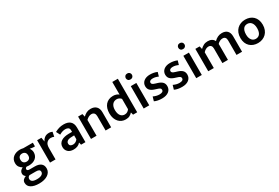

<svg xmlns="http://www.w3.org/2000/svg" viewBox="92 -2004 5129 3531"><g transform="rotate(-30 2656.5 -238.5)"><path d="M57 -314Q57 -353 72 -384.5Q87 -416 114 -438Q141 -460 177.5 -472Q214 -484 258 -484Q274 -484 292 -481.5Q310 -479 326 -475H529V-397H491L423 -407Q437 -389 446.5 -364.5Q456 -340 456 -314Q456 -276 442 -245Q428 -214 401.5 -192Q375 -170 338.5 -158.5Q302 -147 257 -147Q229 -147 209 -151Q179 -138 179 -113Q179 -79 232 -79H344Q422 -79 468 -44.5Q514 -10 514 61Q514 100 496 132Q478 164 444.5 187Q411 210 364 222.5Q317 235 259 235Q152 235 90 197.5Q28 160 28 88Q28 53 50.5 28.5Q73 4 111 -9Q95 -20 82.5 -37.5Q70 -55 70 -83Q70 -115 89.5 -138.5Q109 -162 141 -176Q108 -193 82.5 -226.5Q57 -260 57 -314ZM178 11Q159 19 148 34Q137 49 137 71Q137 106 166.5 125.5Q196 145 263 145Q299 145 324.5 138.5Q350 132 366.5 121Q383 110 390.5 96Q398 82 398 67Q398 35 376 23Q354 11 313 11ZM339 -314Q339 -359 316 -380.5Q293 -402 257 -402Q220 -402 197 -380Q174 -358 174 -316Q174 -272 197.5 -251Q221 -230 257 -230Q294 -230 316.5 -251Q339 -272 339 -314Z M620 0V-475H711L726 -386Q743 -427 780 -455.5Q817 -484 872 -484Q896 -484 914 -479Q932 -474 944 -468L924 -372Q913 -378 897 -382.5Q881 -387 858 -387Q807 -387 772 -352Q737 -317 737 -241V0Z M997 -433Q1041 -457 1086 -470.5Q1131 -484 1185 -484Q1227 -484 1261 -474.5Q1295 -465 1320 -444Q1345 -423 1358.5 -389.5Q1372 -356 1372 -308V0H1279L1267 -50H1264Q1213 10 1119 10Q1044 10 1002 -29.5Q960 -69 960 -132Q960 -172 977 -201Q994 -230 1023.5 -249Q1053 -268 1094 -277.5Q1135 -287 1183 -287H1253V-320Q1253 -359 1230 -375.5Q1207 -392 1168 -392Q1140 -392 1108.5 -383Q1077 -374 1039 -352ZM1254 -212 1200 -210Q1134 -208 1108 -187.5Q1082 -167 1082 -138Q1082 -101 1104 -88Q1126 -75 1155 -75Q1184 -75 1210.5 -89.5Q1237 -104 1254 -130Z M1608 0H1490V-475H1582L1597 -412Q1631 -446 1670 -465Q1709 -484 1757 -484Q1834 -484 1876 -441.5Q1918 -399 1918 -321V0H1800V-307Q1800 -345 1780.5 -368.5Q1761 -392 1722 -392Q1693 -392 1663 -376.5Q1633 -361 1608 -335Z M2353 -712H2471V0H2383L2370 -52H2366Q2343 -25 2310 -7.5Q2277 10 2225 10Q2183 10 2145 -6Q2107 -22 2078.5 -53.5Q2050 -85 2033.5 -131Q2017 -177 2017 -237Q2017 -293 2031.5 -338.5Q2046 -384 2074 -416.5Q2102 -449 2142.5 -466.5Q2183 -484 2234 -484Q2269 -484 2300.5 -473.5Q2332 -463 2353 -444ZM2353 -353Q2336 -373 2313 -385Q2290 -397 2262 -397Q2237 -397 2214.5 -388.5Q2192 -380 2174.5 -361Q2157 -342 2146.5 -312Q2136 -282 2136 -240Q2136 -198 2145.5 -167Q2155 -136 2171 -116.5Q2187 -97 2208.5 -87.5Q2230 -78 2254 -78Q2287 -78 2312 -93.5Q2337 -109 2353 -134Z M2609 0V-475H2727V0ZM2668 -584Q2637 -584 2619.5 -602Q2602 -620 2602 -647Q2602 -673 2620 -691.5Q2638 -710 2668 -710Q2697 -710 2715 -692Q2733 -674 2733 -647Q2733 -620 2715 -602Q2697 -584 2668 -584Z M3144 -369Q3085 -397 3029 -397Q2992 -397 2972.5 -384Q2953 -371 2953 -348Q2953 -329 2969 -315.5Q2985 -302 3033 -288L3063 -279Q3127 -260 3159.5 -227Q3192 -194 3192 -140Q3192 -71 3140 -30.5Q3088 10 2998 10Q2901 10 2837 -22L2863 -110Q2892 -96 2924.5 -87Q2957 -78 2992 -78Q3075 -78 3075 -131Q3075 -155 3055.5 -167Q3036 -179 2989 -193L2958 -203Q2896 -223 2866.5 -255.5Q2837 -288 2837 -341Q2837 -372 2850 -398.5Q2863 -425 2886.5 -444Q2910 -463 2943.5 -473.5Q2977 -484 3018 -484Q3059 -484 3097.5 -476.5Q3136 -469 3169 -454Z M3569 -369Q3510 -397 3454 -397Q3417 -397 3397.5 -384Q3378 -371 3378 -348Q3378 -329 3394 -315.5Q3410 -302 3458 -288L3488 -279Q3552 -260 3584.5 -227Q3617 -194 3617 -140Q3617 -71 3565 -30.5Q3513 10 3423 10Q3326 10 3262 -22L3288 -110Q3317 -96 3349.5 -87Q3382 -78 3417 -78Q3500 -78 3500 -131Q3500 -155 3480.5 -167Q3461 -179 3414 -193L3383 -203Q3321 -223 3291.5 -255.5Q3262 -288 3262 -341Q3262 -372 3275 -398.5Q3288 -425 3311.5 -444Q3335 -463 3368.5 -473.5Q3402 -484 3443 -484Q3484 -484 3522.5 -476.5Q3561 -469 3594 -454Z M3725 0V-475H3843V0ZM3784 -584Q3753 -584 3735.5 -602Q3718 -620 3718 -647Q3718 -673 3736 -691.5Q3754 -710 3784 -710Q3813 -710 3831 -692Q3849 -674 3849 -647Q3849 -620 3831 -602Q3813 -584 3784 -584Z M4098 0H3980V-475H4071L4086 -412Q4119 -445 4157 -464.5Q4195 -484 4245 -484Q4295 -484 4329 -464.5Q4363 -445 4380 -409Q4414 -444 4455 -464Q4496 -484 4545 -484Q4620 -484 4659 -443Q4698 -402 4698 -326V0H4580V-310Q4580 -348 4562 -370Q4544 -392 4507 -392Q4478 -392 4449 -378Q4420 -364 4397 -338Q4398 -331 4398 -325.5Q4398 -320 4398 -313V0H4280V-310Q4280 -348 4262 -370Q4244 -392 4207 -392Q4178 -392 4149.5 -376.5Q4121 -361 4098 -334Z M5277 -241Q5277 -182 5258.5 -135Q5240 -88 5207 -56Q5174 -24 5130 -7Q5086 10 5035 10Q4984 10 4940.5 -6Q4897 -22 4865 -52.5Q4833 -83 4815 -128Q4797 -173 4797 -231Q4797 -291 4815.5 -338.5Q4834 -386 4867 -418Q4900 -450 4944 -467Q4988 -484 5039 -484Q5090 -484 5133.5 -468.5Q5177 -453 5209 -422Q5241 -391 5259 -346Q5277 -301 5277 -241ZM5155 -236Q5155 -279 5145 -309.5Q5135 -340 5118.5 -359Q5102 -378 5080.5 -387Q5059 -396 5036 -396Q5013 -396 4992 -388.5Q4971 -381 4955 -362.5Q4939 -344 4929 -313Q4919 -282 4919 -236Q4919 -194 4929 -164.5Q4939 -135 4955.5 -115.5Q4972 -96 4993.5 -87Q5015 -78 5038 -78Q5060 -78 5081.5 -86Q5103 -94 5119 -112Q5135 -130 5145 -160.5Q5155 -191 5155 -236Z"/></g></svg>

Font: Mukta SemiBold
Style: Regular
Weight: 600
Designer: Girish Dalvi and Yashodeep Gholap
Foundry: Ek Type
Version: Version 2.538;PS 1.002;hotconv 16.6.51;makeotf.lib2.5.65220;